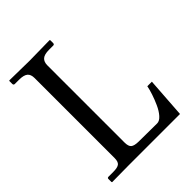

<svg xmlns="http://www.w3.org/2000/svg" viewBox="-186 -753 860 860"><g transform="rotate(-45 244.0 -323.0)"><path d="M126 0 22.5 1 20.5 -1.5V-21Q20.5 -27.8 28.3 -27.8H58.1Q85.4 -27.8 95.9 -36.1Q106.4 -44.4 106.4 -67.4V-574.2Q106.4 -597.7 93.8 -607.9Q81.1 -618.2 51.8 -618.2H25.4Q17.1 -618.2 17.1 -626.5V-645L19 -647Q106 -645 145 -645L273.9 -647L275.9 -645V-626.5Q275.9 -618.2 268.1 -618.2H241.7Q211.9 -618.2 199.5 -607.2Q187 -596.2 187 -574.2V-85.4Q187 -61 197.3 -52.5Q207.5 -43.9 234.9 -43.5L351.1 -42.5Q366.2 -42.5 381.1 -59.3Q396 -76.2 407.2 -101.1Q418.5 -126 426.3 -149.7Q434.1 -173.3 437.5 -191.4H466.3L453.1 0Z"/></g></svg>

Font: Libertinage
Style: l
Weight: 400
Designer: OSP
Foundry: OSP
Version: Version 1.0; 2008; OFL relea